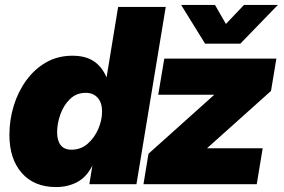

<svg xmlns="http://www.w3.org/2000/svg" viewBox="-20 -756 1164 788"><path d="M210 11.7Q120.1 11.7 69.3 -46.1Q18.6 -104 18.6 -202.6Q18.6 -263.2 36.1 -321Q53.7 -378.9 87.4 -425.5Q121.1 -472.2 168.9 -499.8Q216.8 -527.3 277.3 -527.3Q331.1 -527.3 364.7 -504.9Q398.4 -482.4 417 -439H417.5L464.8 -727.5H660.2L540 0H346.7L358.9 -75.2H358.4Q334.5 -28.3 296.1 -8.3Q257.8 11.7 210 11.7ZM273.4 -141.6Q311.5 -141.6 339.6 -166Q367.7 -190.4 383.3 -226.6Q398.9 -262.7 398.9 -298.3Q398.9 -334.5 380.9 -354.7Q362.8 -375 332 -375Q293.5 -375 267.3 -349.6Q241.2 -324.2 227.8 -286.6Q214.4 -249 214.4 -212.9Q214.4 -179.2 229 -160.4Q243.7 -141.6 273.4 -141.6ZM568.8 0 589.4 -125 858.4 -366.2V-367.2H629.4L654.3 -515.6H1114.3L1092.3 -382.8L830.6 -148.4V-147.5H1058.1L1033.7 0ZM862.3 -735.8 907.2 -657.7 981.4 -735.8H1120.1V-735.4L966.3 -576.7H821.8L723.6 -735.4V-735.8Z"/></svg>

Font: Inter Display Black
Style: Italic
Weight: 900
Italic angle: -9.39999°
Designer: Rasmus Andersson
Foundry: rsms
Version: Version 4.000;git-a52131595